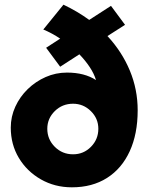

<svg xmlns="http://www.w3.org/2000/svg" viewBox="-20 -791 636 820"><path d="M287 9Q214 9 154.5 -25Q95 -59 60.5 -116.5Q26 -174 26 -246Q26 -293 45.5 -335.5Q65 -378 98.5 -410.5Q132 -443 175 -462Q218 -481 266 -481Q341 -481 390 -449Q382 -476 363.5 -504Q345 -532 319 -559L237 -506L177 -587L237 -626Q203 -649 165 -665L251 -771Q310 -743 361 -706L454 -766L514 -685L439 -637Q501 -570 534.5 -489.5Q568 -409 568 -320Q568 -219 534 -145Q500 -71 437 -31Q374 9 287 9ZM292 -132Q337 -132 368.5 -164Q400 -196 400 -241Q400 -285 368 -316.5Q336 -348 292 -348Q246 -348 214 -316.5Q182 -285 182 -241Q182 -196 214 -164Q246 -132 292 -132Z"/></svg>

Font: Red Hat Display Black
Style: Regular
Weight: 900
Designer: Pentagram, MCKL
Foundry: Pentagram, MCKL
Version: Version 1.023; ttfautohint (v1.8.3)